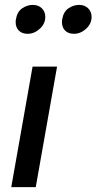

<svg xmlns="http://www.w3.org/2000/svg" viewBox="-20 -764 394 784"><path d="M213 -492H113L26 0H126ZM45 -685Q44 -681 44 -673Q44 -652 57 -639Q70 -626 93 -626Q120 -626 142.5 -646.5Q165 -667 165 -695Q165 -716 151 -730Q137 -744 114 -744Q91 -744 70.5 -730Q50 -716 45 -685ZM234 -685Q233 -681 233 -673Q233 -652 246 -639Q259 -626 282 -626Q309 -626 331.5 -646.5Q354 -667 354 -695Q354 -716 340 -730Q326 -744 303 -744Q280 -744 259.5 -730Q239 -716 234 -685Z"/></svg>

Font: Geom
Style: Italic
Weight: 400
Italic angle: -10°
Version: Version 1.102